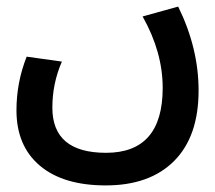

<svg xmlns="http://www.w3.org/2000/svg" viewBox="-20 -354 653 583"><path d="M168 -167Q139 -101 139 -27Q139 110 302 110Q474 110 474 -87Q474 -196 413 -304L521 -334Q583 -208 583 -79Q583 60 509 134.5Q435 209 301 209Q172 209 101 149Q30 89 30 -19Q30 -104 61 -182Z"/></svg>

Font: LT Superior Semi-bold
Style: Regular
Weight: 600
Designer: Daniel Lyons
Foundry: LyonsType
Version: Version 1.0